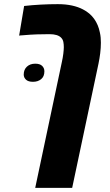

<svg xmlns="http://www.w3.org/2000/svg" viewBox="-20 -661 526 921"><path d="M148.9 240.2 276.9 -364.3Q281.2 -383.3 283.7 -403.3Q286.1 -423.3 286.1 -434.6Q286.1 -448.2 283.9 -459.7Q281.7 -471.2 273.9 -479.5Q257.8 -497.1 217.3 -497.1Q187 -497.1 156.7 -496.1Q126.5 -495.1 87.9 -491.7Q84 -491.7 80.1 -491.2Q76.2 -490.7 71.8 -490.2L95.7 -632.3Q134.3 -636.7 175.8 -638.9Q217.3 -641.1 257.3 -641.1Q294.9 -641.1 325.2 -634.5Q355.5 -627.9 378.4 -615.7Q411.6 -598.6 431.6 -570.6Q451.7 -542.5 459 -505.4Q461.9 -492.7 462.9 -480.5Q463.9 -468.3 463.9 -456.1Q463.9 -431.2 460.7 -405.5Q457.5 -379.9 452.6 -356.4L326.2 240.2ZM138.2 -268.6Q115.7 -268.6 104.7 -278.8Q93.8 -289.1 93.8 -303.2Q93.8 -327.1 109.1 -341.3Q124.5 -355.5 148.9 -355.5Q171.4 -355.5 182.1 -345Q192.9 -334.5 192.9 -318.8Q192.9 -293.9 177.2 -281.2Q161.6 -268.6 138.2 -268.6Z"/></svg>

Font: Open Sans SemiCondensed ExtraBold
Style: Italic
Weight: 800
Width: 4
Italic angle: -12°
Designer: Monotype Design Team
Foundry: Monotype Imaging Inc.
Version: Version 3.003